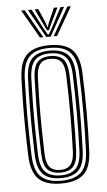

<svg xmlns="http://www.w3.org/2000/svg" viewBox="-55 -806 475 849"><g transform="rotate(-5 182.5 -381.5)"><path d="M182.9 7Q113.1 7 81.7 -24.7Q50.2 -56.4 47.5 -127.6Q45.2 -189.1 44.5 -245.9Q43.7 -302.7 44.5 -358.7Q45.2 -414.6 47.4 -473.2Q50.6 -547.2 83.6 -577.1Q116.5 -607 182.9 -607Q253 -607 284 -575.1Q315 -543.3 317.9 -472.2Q321.4 -380 321.3 -297.1Q321.3 -214.3 317.9 -126.8Q314.9 -52.9 282 -22.9Q249.1 7 182.9 7ZM182.9 -5.1Q240.8 -5.1 270.7 -31.9Q300.6 -58.7 303.4 -127Q306.8 -214.2 306.8 -295.5Q306.9 -376.9 303.4 -471.5Q301 -535.1 273.9 -565Q246.9 -594.9 182.9 -594.9Q121.7 -594.9 93 -566.4Q64.4 -537.9 61.7 -470.5Q59.8 -418.5 59 -363.7Q58.2 -308.9 58.9 -250.1Q59.7 -191.4 62 -127.1Q64.6 -58.3 94.9 -31.7Q125.2 -5.1 182.9 -5.1ZM182.9 -17.1Q129 -17.1 103.8 -43.1Q78.7 -69 76.2 -130.1Q74.4 -182.8 73.6 -239.5Q72.8 -296.2 73.4 -354.4Q74 -412.7 76.2 -470Q78.7 -531.7 104.1 -557.3Q129.5 -582.9 182.9 -582.9Q233.7 -582.9 260.1 -558.5Q286.6 -534.1 288.9 -472.4Q291.1 -412.8 291.9 -356.1Q292.6 -299.4 291.9 -243.3Q291.3 -187.3 289.2 -130Q286.8 -68.1 261.3 -42.6Q235.7 -17.1 182.9 -17.1ZM182.9 -29.2Q228.1 -29.2 250.3 -51.9Q272.5 -74.6 274.7 -130.4Q277.4 -203.8 277.7 -290Q278.1 -376.1 274.6 -469.4Q272.5 -525.9 250 -548.4Q227.5 -570.8 182.9 -570.8Q137.3 -570.8 115.2 -548Q93.1 -525.3 90.7 -469.6Q89 -420.3 88.1 -365.5Q87.3 -310.7 87.9 -251.6Q88.5 -192.6 90.7 -130.1Q92.9 -73.2 115.9 -51.2Q138.8 -29.2 182.9 -29.2ZM182.9 -41.3Q146.2 -41.3 126.6 -60.6Q107 -80 105.2 -130.6Q103.2 -188.4 102.5 -244.1Q101.8 -299.8 102.5 -355.6Q103.2 -411.4 105.2 -468.8Q107.1 -517.3 125.5 -538Q143.9 -558.7 182.9 -558.7Q219.5 -558.7 238.9 -539.4Q258.3 -520 260.1 -469.2Q263.1 -383.9 263.2 -298.1Q263.3 -212.3 260.2 -131Q258.3 -81.8 239.6 -61.5Q221 -41.3 182.9 -41.3ZM182.9 -53.4Q214.9 -53.4 229.5 -71.8Q244.2 -90.2 245.7 -131.7Q248.4 -208.2 248.7 -291.4Q249.1 -374.7 245.6 -468.7Q244.2 -512.1 228.6 -529.4Q213 -546.6 182.9 -546.6Q150.5 -546.6 135.9 -528.1Q121.2 -509.6 119.7 -468.1Q117.7 -412 117 -358.2Q116.3 -304.3 117 -248.6Q117.7 -193 119.7 -131Q121.2 -87.3 137.1 -70.3Q153 -53.4 182.9 -53.4ZM72.1 -770.2H87.6L159.6 -644.4H144.5ZM102.3 -770.2H118.2L167.6 -676L180.1 -654.7H184.5L197.1 -676L246.4 -770.2H262.4L192.4 -644.4H172.3ZM132.1 -770.2H148L177.1 -702.4L180.9 -687.8H183.7L187.6 -702.4L217.1 -770.2H233L195.9 -693.1L186.8 -673.2H177.9L168.6 -693.1ZM277 -770.2H292.5L220.2 -644.4H205.1Z"/></g></svg>

Font: Big Shoulders Inline Display SC Thin
Style: Regular
Weight: 100
Designer: Patric King
Foundry: XO Type Co
Version: Version 2.002